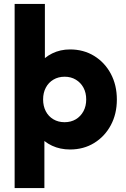

<svg xmlns="http://www.w3.org/2000/svg" viewBox="-20 -746 635 971"><path d="M334 10Q284.5 10 243.5 -9Q202.5 -28 176.8 -61.5Q151 -95 147 -138V-343Q151 -386 177 -420.8Q203 -455.5 243.9 -475.8Q284.9 -496 334 -496Q403 -496 456.5 -463Q510 -430 540.5 -372.8Q571 -315.5 571 -242.5Q571 -170 540.5 -113Q510 -56 456.5 -23Q403 10 334 10ZM306.5 -128Q338.7 -128 363.3 -142.6Q387.9 -157.3 402 -183.4Q416 -209.4 416 -243.1Q416 -277 402 -302.8Q388 -328.5 363.4 -343.2Q338.8 -358 306.9 -358Q275 -358 250.3 -343.4Q225.5 -328.8 211.8 -302.9Q198 -277 198 -243.1Q198 -209.5 211.5 -183.5Q225 -157.5 249.7 -142.8Q274.4 -128 306.5 -128ZM54 205V-726H207V-361L181.5 -243L204.5 -125V205Z"/></svg>

Font: Marine Company Thin
Style: Regular
Weight: 100
Designer: Rodrigo Fuenzalida
Foundry: fragTYPE
Version: Version 1.000